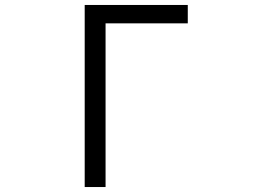

<svg xmlns="http://www.w3.org/2000/svg" viewBox="-20 -753 1040 773"><path d="M405 0H321V-733H736V-659H405Z"/></svg>

Font: IBM Plex Sans JP
Style: Regular
Weight: 400
Designer: Mike Abbink; Paul van der Laan; Pieter van Rosmalen; Wujin Sim; Yejin Wi; Jinhee Kim; Boomi Park; Yona Kim; Kichan Ma
Foundry: Sandoll Inc.
Version: Version 1.001